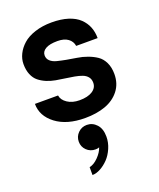

<svg xmlns="http://www.w3.org/2000/svg" viewBox="-156 -635 869 1051"><g transform="rotate(-20 278.0 -109.0)"><path d="M272.9 -540Q327.6 -540 368.7 -526.9Q409.7 -513.7 433.8 -490.2Q458 -466.8 469.5 -437.5Q481 -408.2 481 -373H356Q352.1 -399.9 329.6 -416.5Q307.1 -433.1 268.1 -433.1Q222.2 -433.1 199 -419.4Q175.8 -405.8 175.8 -382.8Q175.8 -363.3 189.7 -350.3Q203.6 -337.4 226.3 -331.5Q249 -325.7 278.3 -320.1Q307.6 -314.5 337.9 -310.1Q368.2 -305.7 397.5 -294.9Q426.8 -284.2 449.5 -268.8Q472.2 -253.4 486.1 -224.9Q500 -196.3 500 -157.2Q500 -101.1 469 -61.5Q438 -22 386.5 -3.4Q335 15.1 268.1 15.1Q162.1 15.1 98.6 -33Q35.2 -81.1 35.2 -151.9H169.9Q173.8 -125 202.1 -106Q230.5 -86.9 272.9 -86.9Q320.3 -86.9 347.7 -104.5Q375 -122.1 375 -151.9Q375 -172.4 364 -186Q353 -199.7 334.2 -206.8Q315.4 -213.9 291 -218.3Q266.6 -222.7 239.7 -226.3Q212.9 -230 186 -234.6Q159.2 -239.3 134.8 -249.5Q110.4 -259.8 91.6 -274.9Q72.8 -290 61.8 -316.2Q50.8 -342.3 50.8 -377.9Q50.8 -407.2 64.7 -435.5Q78.6 -463.9 105 -487.5Q131.3 -511.2 175 -525.6Q218.8 -540 272.9 -540ZM262.2 53.2Q294.9 53.2 318.4 78.6Q341.8 104 341.8 149.9Q341.8 184.6 327.6 217.3Q313.5 250 292 272.5Q270.5 294.9 245.6 308.3Q220.7 321.8 198.2 321.8V275.9Q224.1 271 249.8 244.9Q275.4 218.8 284.2 191.9Q274.9 195.8 262.2 195.8Q231.9 195.8 210.9 175.3Q189.9 154.8 189.9 125Q189.9 95.2 210.9 74.2Q231.9 53.2 262.2 53.2Z"/></g></svg>

Font: Miedinger*
Style: Bold
Weight: 700
Version: Version 001.000